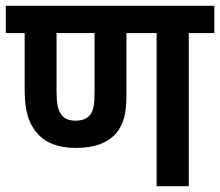

<svg xmlns="http://www.w3.org/2000/svg" viewBox="-20 -642 759 662"><path d="M631 -528H719V-622H0V-528H65V-336C65 -261 78 -220 103 -189C132 -151 178 -132 242 -132C306 -132 351 -149 380 -182C405 -212 416 -248 416 -314V-528H520V0H631ZM240 -226C214 -226 198 -235 188 -252C179 -268 175 -287 175 -329V-528H306V-330C306 -283 303 -265 293 -249C282 -233 265 -226 240 -226Z"/></svg>

Font: Noto Sans Devanagari UI SemiCondensed SemiBold
Style: Regular
Weight: 600
Width: 4
Designer: Jelle Bosma - Monotype Design Team
Foundry: Monotype Imaging Inc.
Version: Version 2.004